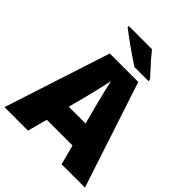

<svg xmlns="http://www.w3.org/2000/svg" viewBox="-250 -1076 1225 1225"><g transform="rotate(45 363.0 -463.5)"><path d="M0 0 233 -717H490L726 0H515L480 -134H248L212 0ZM288 -292H440L409 -409Q404 -428 395 -463.5Q386 -499 377 -537Q368 -575 363 -599Q359 -575 350.5 -539Q342 -503 333.5 -468Q325 -433 319 -409ZM404 -927Q421 -905 444.5 -878Q468 -851 492 -825.5Q516 -800 532 -781V-767H405Q385 -780 356.5 -799.5Q328 -819 297.5 -840.5Q267 -862 239.5 -882.5Q212 -903 194 -917V-927Z"/></g></svg>

Font: Noto Sans Symbols Black
Style: Regular
Weight: 900
Version: Version 2.002